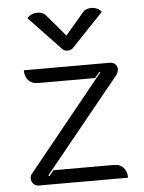

<svg xmlns="http://www.w3.org/2000/svg" viewBox="-53 -785 622 827"><g transform="rotate(-5 258.0 -371.0)"><path d="M49 -33Q49 -45 56 -53L388 -463L384 -465L363 -440H116Q89 -440 74.5 -456.5Q60 -473 60 -500H432Q447 -500 455.5 -491Q464 -482 464 -469Q464 -459 456 -446L126 -40L130 -36L150 -60H412Q438 -60 452.5 -43.5Q467 -27 467 0H81Q67 0 58 -10Q49 -20 49 -33ZM335 -726Q348 -742 372 -742Q400 -742 417 -722L281 -579Q272 -568 256 -568Q240 -568 231 -579L95 -722Q112 -742 140 -742Q164 -742 177 -726L256 -633Z"/></g></svg>

Font: K2D Light
Style: Regular
Weight: 300
Designer: Katatrad Aksorn Co.,Ltd.
Foundry: Cadson Demak Co.,Ltd.
Version: Version 1.000; ttfautohint (v1.6)